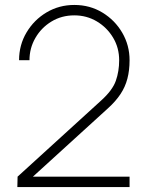

<svg xmlns="http://www.w3.org/2000/svg" viewBox="-20 -755 593 775"><path d="M50 0 51 -42 388 -349Q434 -390.5 447.5 -428.8Q461 -467 461 -512Q461 -562 436.5 -603Q412 -644 371 -668.5Q330 -693 280 -693Q228.5 -693 187.5 -668Q146.5 -643 122.8 -601.8Q99 -560.5 99 -512H57Q57 -573.5 87.2 -624.2Q117.5 -675 168 -705Q218.5 -735 280 -735Q343 -735 393.5 -704.2Q444 -673.5 473.5 -622.8Q503 -572 503 -512Q503 -471 494.2 -437.5Q485.5 -404 466.2 -375Q447 -346 416 -318L80 -12L68 -42H503V0Z"/></svg>

Font: Manrope ExtraLight ExtraLight
Style: Regular
Weight: 250
Version: Version 4.501